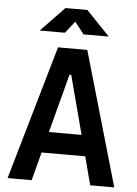

<svg xmlns="http://www.w3.org/2000/svg" viewBox="-60 -943 705 989"><g transform="rotate(5 293.0 -449.0)"><path d="M17.1 0 217.3 -693.4H368.7L568.8 0H444.3L405.8 -146.5H180.2L141.6 0ZM288.6 -558.1 208.5 -254.9H377.4L297.4 -558.1ZM115.7 -771.5 237.8 -898.4H351.1L472.7 -771.5H342.3L294.4 -833L246.1 -771.5Z"/></g></svg>

Font: Caskaydia Cove SemiBold
Style: Regular
Weight: 600
Monospace: yes
Designer: Aaron Bell
Foundry: Saja Typeworks
Version: Version 4.300; ttfautohint (v1.8.3)